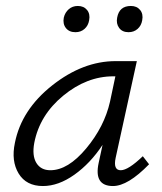

<svg xmlns="http://www.w3.org/2000/svg" viewBox="-20 -619 545 644"><path d="M233 -511Q212 -511 201 -525Q190 -539 194 -560Q198 -577 210.5 -588Q223 -599 241 -599Q261 -599 272 -585.5Q283 -572 279 -551Q276 -533 263.5 -522Q251 -511 233 -511ZM411 -511Q390 -511 379.5 -525.5Q369 -540 373 -560Q380 -599 419 -599Q439 -599 450 -585.5Q461 -572 457 -551Q454 -533 441.5 -522Q429 -511 411 -511ZM459 -95 480 -68Q409 5 359 5Q294 5 311 -73L324 -133Q283 -71 229.5 -33Q176 5 124 5Q68 5 42.5 -37Q17 -79 30 -140Q52 -251 155 -332.5Q258 -414 368 -414H439L368 -90Q359 -48 385 -48Q410 -48 459 -95ZM149 -48Q208 -48 269 -121Q330 -194 349 -278L367 -363H360Q271 -363 192 -298Q113 -233 95 -140Q87 -97 102 -72.5Q117 -48 149 -48Z"/></svg>

Font: EauTestInfant
Style: Italic
Weight: 400
Italic angle: -12°
Designer: Christian Thalmann (Catharsis Fonts)
Version: Version 0.001;PS 000.001;hotconv 1.0.88;makeotf.lib2.5.64775